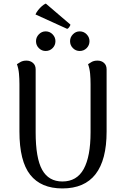

<svg xmlns="http://www.w3.org/2000/svg" viewBox="-20 -1044 701 1077"><path d="M578 -655V-306Q578 -147 516 -67Q454 13 330 13Q210 13 149.5 -63.5Q89 -140 89 -306V-572Q89 -602 86.5 -630.5Q84 -659 75 -684Q82 -689 95.5 -696.5Q109 -704 128 -704Q150 -704 165 -691Q180 -678 180 -655V-302Q180 -157 216.5 -91.5Q253 -26 330 -26Q411 -26 449.5 -96Q488 -166 488 -302V-572Q488 -602 485.5 -630.5Q483 -659 474 -684Q481 -689 494 -696.5Q507 -704 527 -704Q549 -704 563.5 -691Q578 -678 578 -655ZM236 -758Q214 -758 198 -774Q182 -790 182 -813Q182 -835 198 -851.5Q214 -868 236 -868Q259 -868 275 -851.5Q291 -835 291 -813Q291 -790 275 -774Q259 -758 236 -758ZM427 -758Q405 -758 389 -774Q373 -790 373 -813Q373 -835 389 -851.5Q405 -868 427 -868Q450 -868 466 -851.5Q482 -835 482 -813Q482 -790 466 -774Q450 -758 427 -758ZM179 -963Q184 -975 194 -987.5Q204 -1000 215.5 -1010Q227 -1020 237 -1024L375 -906Q375 -902 369 -893Q363 -884 357 -882Z"/></svg>

Font: Arima Medium
Style: Regular
Weight: 500
Designer: Joana Correia and Natanael Gama
Foundry: NDISCOVER
Version: Version 1.101;gftools[0.9.23]